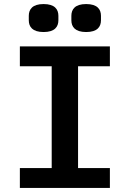

<svg xmlns="http://www.w3.org/2000/svg" viewBox="-20 -927 640 947"><path d="M522 0V-98H365V-600H522V-698H78V-600H235V-98H78V0ZM195 -769C250 -769 268 -795 268 -827V-849C268 -881 250 -907 195 -907C140 -907 122 -881 122 -849V-827C122 -795 140 -769 195 -769ZM405 -769C460 -769 478 -795 478 -827V-849C478 -881 460 -907 405 -907C350 -907 332 -881 332 -849V-827C332 -795 350 -769 405 -769Z"/></svg>

Font: IBM Mono SemiBold
Style: Regular
Weight: 600
Monospace: yes
Designer: Mike Abbink, Paul van der Laan, Pieter van Rosmalen
Foundry: Bold Monday
Version: Version 2.3